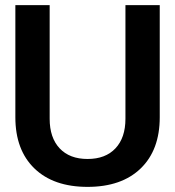

<svg xmlns="http://www.w3.org/2000/svg" viewBox="-20 -720 684 750"><path d="M40 -262V-700H174V-256Q174 -182 213 -140.5Q252 -99 322 -99Q392 -99 431 -140.5Q470 -182 470 -256V-700H604V-262Q604 -134 529.5 -62Q455 10 322 10Q189 10 114.5 -62Q40 -134 40 -262Z"/></svg>

Font: Niramit
Style: Bold
Weight: 700
Designer: Katatrad Aksorn Co.,Ltd.
Foundry: Cadson Demak Co.,Ltd.
Version: Version 1.001; ttfautohint (v1.6)